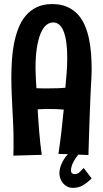

<svg xmlns="http://www.w3.org/2000/svg" viewBox="-20 -741 501 934"><path d="M425.8 127Q402.3 149.9 381.6 161.4Q360.8 172.9 335 172.9Q320.3 172.9 308.1 167Q295.9 161.1 287.4 151.4Q278.8 141.6 273.9 128.9Q269 116.2 269 102.1Q269 94.2 270.8 84Q272.5 73.7 277.1 61.8Q281.7 49.8 289.6 36.4Q297.4 22.9 310.1 8.8L264.2 7.8Q272.5 -47.9 279.1 -103.8Q285.6 -159.7 290 -208Q252.4 -210.9 220.2 -210.9Q203.6 -210.9 189 -210.4Q174.3 -210 163.1 -209Q164.6 -183.6 166.5 -155.3Q168.5 -127 170.9 -98.1Q173.3 -69.3 176.3 -41.3Q179.2 -13.2 183.1 12.2L44.9 16.1Q45.9 -2 45.9 -20.8Q45.9 -39.6 45.9 -58.1Q45.9 -95.7 44.2 -133.3Q42.5 -170.9 40.5 -208.7Q38.6 -246.6 36.9 -284.9Q35.2 -323.2 35.2 -362.8Q35.2 -404.3 37.8 -447Q40.5 -489.7 48.3 -529.5Q56.2 -569.3 69.8 -604.2Q83.5 -639.2 105.5 -665Q127.4 -690.9 159.2 -706.1Q190.9 -721.2 233.9 -721.2Q274.9 -721.2 305.2 -708.3Q335.4 -695.3 356.7 -672.9Q377.9 -650.4 391.4 -620.1Q404.8 -589.8 412.4 -554.7Q419.9 -519.5 422.9 -481.4Q425.8 -443.4 425.8 -405.8Q425.8 -396 425.5 -388.7Q425.3 -381.3 425 -372.8Q424.8 -364.3 424.1 -352.5Q423.3 -340.8 422.4 -322Q421.4 -303.2 420.2 -275.9Q418.9 -248.5 417.5 -208.5Q416 -168.5 414.1 -114Q412.1 -59.6 410.2 13.2L360.8 11.2Q354.5 19 348.1 28.3Q341.8 37.6 336.7 47.6Q331.5 57.6 328.4 68.1Q325.2 78.6 325.2 88.9Q325.2 97.2 330.3 101.6Q335.4 106 342.8 106Q356.9 106 367.4 96.2Q377.9 86.4 387.2 76.2ZM157.2 -312Q171.9 -311 186 -311Q200.2 -311 213.9 -311Q266.1 -311 297.9 -314Q300.8 -348.6 304 -383.8Q307.1 -418.9 307.1 -459Q307.1 -543.5 289.8 -587.6Q272.5 -631.8 238.8 -631.8Q220.2 -631.8 204.6 -618.7Q189 -605.5 177.5 -577.9Q166 -550.3 159.4 -508.3Q152.8 -466.3 152.8 -409.2Q152.8 -389.2 154.1 -366.5Q155.3 -343.8 157.2 -312Z"/></svg>

Font: Rum Raisin
Style: Regular
Weight: 400
Designer: Astigmatic (AOETI)
Foundry: Astigmatic (AOETI)
Version: Version 1.000